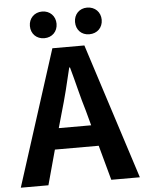

<svg xmlns="http://www.w3.org/2000/svg" viewBox="-60 -956 761 1004"><g transform="rotate(-5 320.5 -454.0)"><path d="M435 -768C477 -768 506 -797 506 -838C506 -878 477 -908 435 -908C394 -908 366 -878 366 -838C366 -797 394 -768 435 -768ZM199 -768C240 -768 269 -797 269 -838C269 -878 240 -908 199 -908C158 -908 129 -878 129 -838C129 -797 158 -768 199 -768ZM203 -183H433L483 0H633L404 -712H236L8 0H153ZM382 -371 403 -293H233L255 -371C277 -445 297 -526 315 -604H319C341 -527 359 -445 382 -371Z"/></g></svg>

Font: Spoqa Han Sans Neo Bold
Style: Bold
Weight: 700
Designer: [Spoqa Han Sans Neo] Dong-huui Kim  Younghwa Kang  Yujin Lee  [Noto Sans] Ryoko NISHIZUKA  (kana & ideographs); Paul D. 
Foundry: Spoqa (http://www.spoqa-han-sans.com)
Version: Version 1.100;hotconv 1.0.109;makeotfexe 2.5.65596